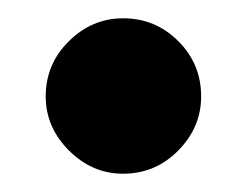

<svg xmlns="http://www.w3.org/2000/svg" viewBox="-20 -450 270 210"><path d="M114.6 -260Q80.8 -260 55.4 -285.4Q30 -310.8 30 -344.6Q30 -380 55.4 -405Q80.8 -430 114.6 -430Q150 -430 175 -405Q200 -380 200 -344.6Q200 -310.8 175 -285.4Q150 -260 114.6 -260Z"/></svg>

Font: Brygada 1918
Style: Regular
Weight: 400
Designer: Mateusz Machalski | Borys Kosmynka | Przemek Hoffer
Foundry: NIEPODLEGLA 2018
Version: Version 3.006